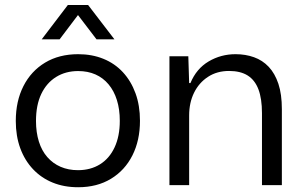

<svg xmlns="http://www.w3.org/2000/svg" viewBox="-20 -754 1234 782"><path d="M298.3 8.6Q241 8.6 194.6 -10.3Q148.3 -29.1 114.5 -64.9Q80.7 -100.7 62.5 -150.4Q44.3 -200 44.3 -261.3Q44.3 -342 75.4 -403.2Q106.4 -464.4 163.6 -498.9Q220.7 -533.3 298.3 -533.3Q354.9 -533.3 401.2 -514.4Q447.6 -495.6 480.6 -459.8Q513.7 -424 531.9 -374.1Q550.1 -324.3 550.1 -262Q550.1 -182.3 519.4 -121.3Q488.7 -60.3 432.1 -25.9Q375.4 8.6 298.3 8.6ZM297.6 -60.9Q348.6 -60.9 387 -84.6Q425.4 -108.3 446.6 -153.6Q467.9 -198.9 467.9 -262Q467.9 -309.1 456.1 -346.5Q444.4 -383.9 422.2 -410.4Q400 -437 368.8 -450.8Q337.6 -464.6 298.3 -464.6Q247.3 -464.6 208.5 -440.5Q169.7 -416.4 148.1 -371.3Q126.6 -326.1 126.6 -261.3Q126.6 -214.9 138.3 -177.5Q150 -140.1 172.6 -114.3Q195.1 -88.4 226.9 -74.6Q258.6 -60.9 297.6 -60.9ZM149.9 -593.9 256.3 -733.6H338.9L446 -593.9H373L297.6 -692.7L222.9 -593.9Z M670.1 0V-524.7H747L750.4 -415.7H755.6Q779.9 -474.3 829.8 -503.8Q879.7 -533.3 939.4 -533.3Q980.1 -533.3 1014.6 -520.9Q1049.1 -508.6 1074.4 -481.9Q1099.7 -455.1 1113.9 -412.6Q1128 -370.1 1128 -309.4V0H1047V-293.1Q1047 -352 1032.6 -390.1Q1018.1 -428.1 988.6 -446.6Q959.1 -465 913 -465Q863.7 -465 827.1 -441Q790.4 -417 770.4 -376.4Q750.4 -335.7 750.4 -283.7V0Z"/></svg>

Font: Mona Sans ExtraLight
Style: Regular
Weight: 200
Designer: Deni Anggara
Foundry: GitHub
Version: Version 2.000